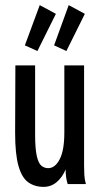

<svg xmlns="http://www.w3.org/2000/svg" viewBox="-20 -718 390 749"><path d="M150 11Q115 11 90 -7Q65 -25 52 -71Q39 -117 39 -199L40 -463H117V-194Q117 -138 123.5 -109.5Q130 -81 141.5 -71.5Q153 -62 168 -62Q195 -62 213 -97Q231 -132 231 -201V-463H308V-72Q308 -53 309 -35.5Q310 -18 315 0H244Q236 -25 236 -57Q223 -26 201 -7.5Q179 11 150 11ZM239 -519 191 -541 248 -698 311 -664ZM126 -519 77 -541 135 -698 198 -664Z"/></svg>

Font: Inconsolata ExtraCondensed SemiBold
Style: Regular
Weight: 600
Width: 2
Monospace: yes
Designer: Raph Levien, Cyreal, Brenton Simpson
Foundry: Raph Levien, Cyreal, Google
Version: Version 3.001; ttfautohint (v1.8.2.53-6de2)